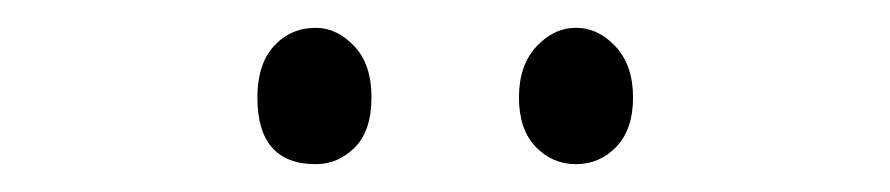

<svg xmlns="http://www.w3.org/2000/svg" viewBox="-20 -612 640 138"><path d="M423 -506.5Q411 -494 394 -494Q377 -494 365 -506.5Q353 -519 353 -542Q353 -565 365.5 -578.5Q378 -592 394 -592Q410 -592 422.5 -578.5Q435 -565 435 -542Q435 -519 423 -506.5ZM207 -494Q165 -494 165 -542Q165 -566 177 -579Q189 -592 207 -592Q222 -592 234.5 -579Q247 -566 247 -542Q247 -518 235 -506Q223 -494 207 -494Z"/></svg>

Font: Hoogli
Style: Regular
Weight: 400
Designer: Anand Singh Naorem
Foundry: Brand New Type
Version: Version 1.00 b007